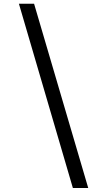

<svg xmlns="http://www.w3.org/2000/svg" viewBox="-20 -802 503 1000"><path d="M359.5 177 78.5 -782.5H157.5L439.5 177Z"/></svg>

Font: Merriweather 48pt SemiBold
Style: Italic
Weight: 600
Italic angle: -7.8°
Designer: Eben Sorkin
Foundry: Eben Sorkin
Version: Version 2.101